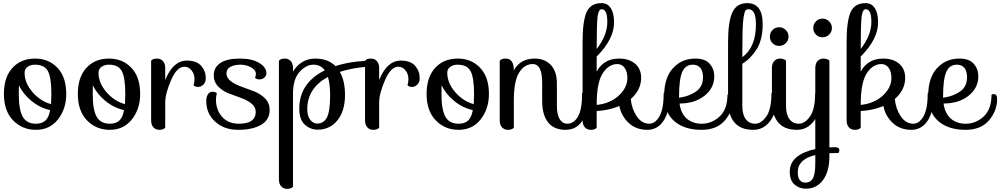

<svg xmlns="http://www.w3.org/2000/svg" viewBox="-20 -826 6387 1226"><path d="M403 -226Q403 -131 350.5 -64Q298 3 209 3Q122 3 63.5 -57.5Q5 -118 5 -226Q5 -333 59.5 -392.5Q114 -452 204 -452Q291 -452 347 -393Q403 -334 403 -226ZM203 -413Q176 -413 156.5 -399.5Q137 -386 137 -361Q137 -297 187 -238.5Q237 -180 306 -161Q308 -199 308 -226Q308 -330 286 -371.5Q264 -413 203 -413ZM100 -226Q100 -124 125.5 -80Q151 -36 209 -36Q249 -36 270.5 -56.5Q292 -77 300 -123Q235 -137 180.5 -182Q126 -227 101 -282Q100 -265 100 -226Z M875 -226Q875 -131 822.5 -64Q770 3 681 3Q594 3 535.5 -57.5Q477 -118 477 -226Q477 -333 531.5 -392.5Q586 -452 676 -452Q763 -452 819 -393Q875 -334 875 -226ZM675 -413Q648 -413 628.5 -399.5Q609 -386 609 -361Q609 -297 659 -238.5Q709 -180 778 -161Q780 -199 780 -226Q780 -330 758 -371.5Q736 -413 675 -413ZM572 -226Q572 -124 597.5 -80Q623 -36 681 -36Q721 -36 742.5 -56.5Q764 -77 772 -123Q707 -137 652.5 -182Q598 -227 573 -282Q572 -265 572 -226Z M1035 -170V-11Q1025 3 997 3Q975 3 960 -12.5Q945 -28 945 -58V-438Q955 -452 983 -452Q1005 -452 1020 -436.5Q1035 -421 1035 -391V-315Q1085 -439 1173 -439Q1236 -439 1265 -405.5Q1294 -372 1294 -326Q1294 -301 1279 -286Q1264 -271 1246 -271Q1235 -271 1227.5 -274Q1220 -277 1218 -280L1216 -283Q1222 -298 1222 -320Q1222 -354 1203 -377Q1184 -400 1157 -400Q1110 -400 1072.5 -314.5Q1035 -229 1035 -170Z M1613 -111Q1613 -143 1585.5 -165Q1558 -187 1518 -201Q1478 -215 1438.5 -230.5Q1399 -246 1371.5 -275.5Q1344 -305 1345 -348Q1346 -396 1387.5 -424Q1429 -452 1512 -452Q1590 -452 1635.5 -424Q1681 -396 1681 -359Q1681 -341 1667.5 -330Q1654 -319 1638 -319Q1627 -319 1619.5 -322Q1612 -325 1610 -328L1608 -331Q1614 -338 1614 -354Q1614 -379 1583 -396Q1552 -413 1516 -413Q1476 -413 1451 -399Q1426 -385 1426 -358Q1426 -328 1454.5 -307Q1483 -286 1523.5 -272Q1564 -258 1604.5 -242Q1645 -226 1673.5 -196.5Q1702 -167 1702 -124Q1702 -60 1646.5 -28.5Q1591 3 1501 3Q1410 3 1353.5 -49.5Q1297 -102 1297 -180Q1297 -208 1308 -224Q1319 -240 1337 -240Q1348 -240 1355 -237Q1362 -234 1363 -231L1365 -228Q1359 -213 1359 -191Q1359 -124 1398 -80Q1437 -36 1506 -36Q1612 -36 1613 -111Z M2183 -220Q2183 -117 2134.5 -57.5Q2086 2 2008 2Q1962 2 1926.5 -30Q1891 -62 1891 -132Q1891 -296 2054 -377Q2028 -413 1981 -413Q1935 -413 1893 -367Q1851 -321 1851 -229V366Q1841 380 1813 380Q1791 380 1776 364.5Q1761 349 1761 319V-438Q1771 -452 1799 -452Q1821 -452 1836 -436.5Q1851 -421 1851 -391V-369Q1903 -452 1993 -452Q2074 -452 2122 -404Q2227 -438 2357 -438Q2384 -438 2384 -416L2378 -401Q2257 -401 2150 -367Q2183 -310 2183 -220ZM2088 -220Q2088 -286 2074 -335Q1942 -263 1942 -129Q1942 -85 1961 -61Q1980 -37 2006 -37Q2047 -37 2067.5 -76Q2088 -115 2088 -220Z M2401 -170V-11Q2391 3 2363 3Q2341 3 2326 -12.5Q2311 -28 2311 -58V-438Q2321 -452 2349 -452Q2371 -452 2386 -436.5Q2401 -421 2401 -391V-315Q2451 -439 2539 -439Q2602 -439 2631 -405.5Q2660 -372 2660 -326Q2660 -301 2645 -286Q2630 -271 2612 -271Q2601 -271 2593.5 -274Q2586 -277 2584 -280L2582 -283Q2588 -298 2588 -320Q2588 -354 2569 -377Q2550 -400 2523 -400Q2476 -400 2438.5 -314.5Q2401 -229 2401 -170Z M3102 -226Q3102 -131 3049.5 -64Q2997 3 2908 3Q2821 3 2762.5 -57.5Q2704 -118 2704 -226Q2704 -333 2758.5 -392.5Q2813 -452 2903 -452Q2990 -452 3046 -393Q3102 -334 3102 -226ZM2902 -413Q2875 -413 2855.5 -399.5Q2836 -386 2836 -361Q2836 -297 2886 -238.5Q2936 -180 3005 -161Q3007 -199 3007 -226Q3007 -330 2985 -371.5Q2963 -413 2902 -413ZM2799 -226Q2799 -124 2824.5 -80Q2850 -36 2908 -36Q2948 -36 2969.5 -56.5Q2991 -77 2999 -123Q2934 -137 2879.5 -182Q2825 -227 2800 -282Q2799 -265 2799 -226Z M3697 -231Q3698 -237 3712 -237Q3730 -237 3730 -184Q3730 -99 3693.5 -48Q3657 3 3591 3Q3517 3 3479.5 -45Q3442 -93 3442 -181V-298Q3442 -417 3382 -417Q3329 -417 3295 -363Q3261 -309 3261 -182V-11Q3251 3 3223 3Q3201 3 3186 -12.5Q3171 -28 3171 -58V-438Q3181 -452 3209 -452Q3261 -452 3261 -377Q3303 -452 3394 -452Q3459 -452 3497.5 -411Q3536 -370 3536 -293V-151Q3536 -94 3554 -65Q3572 -36 3603 -36Q3643 -36 3670 -80.5Q3697 -125 3697 -231Z M4218 -231Q4219 -237 4233 -237Q4251 -237 4251 -184Q4251 -101 4213 -49Q4175 3 4114 3Q4041 3 3994 -41.5Q3947 -86 3935 -149Q3868 -121 3790 -117V-11Q3780 3 3752 3Q3730 3 3715 -12.5Q3700 -28 3700 -58V-559Q3700 -689 3725 -747.5Q3750 -806 3821 -806Q3859 -806 3880 -774Q3901 -742 3901 -683Q3901 -576 3790 -465V-369Q3835 -452 3934 -452Q3997 -452 4035.5 -419Q4074 -386 4074 -329Q4074 -252 4008 -194Q4013 -133 4045 -84.5Q4077 -36 4126 -36Q4164 -36 4191 -83.5Q4218 -131 4218 -231ZM3790 -156Q3876 -165 3931 -215.5Q3986 -266 3986 -328Q3986 -370 3968 -393.5Q3950 -417 3922 -417Q3867 -417 3828.5 -358Q3790 -299 3790 -156ZM3790 -513Q3858 -601 3858 -686Q3858 -767 3822 -767Q3802 -767 3796 -721Q3790 -675 3790 -513Z M4625 -219Q4626 -225 4640 -225Q4661 -225 4661 -193Q4661 -119 4609.5 -58Q4558 3 4460 3Q4348 3 4284.5 -53.5Q4221 -110 4221 -216Q4221 -329 4277 -390.5Q4333 -452 4420 -452Q4483 -452 4512 -418.5Q4541 -385 4541 -339Q4541 -264 4478.5 -214.5Q4416 -165 4319 -165Q4328 -101 4365.5 -68.5Q4403 -36 4460 -36Q4526 -36 4575.5 -82.5Q4625 -129 4625 -219ZM4316 -211V-202Q4378 -210 4423.5 -241Q4469 -272 4469 -333Q4469 -372 4452 -392.5Q4435 -413 4404 -413Q4357 -413 4336.5 -367Q4316 -321 4316 -211Z M4906 -231Q4908 -237 4921 -237Q4939 -237 4939 -184Q4939 -107 4897 -52Q4855 3 4790 3Q4709 3 4669 -45Q4629 -93 4629 -181V-557Q4629 -686 4656 -746Q4683 -806 4751 -806Q4850 -806 4850 -672Q4850 -571 4810.5 -510Q4771 -449 4720 -419V-151Q4720 -94 4742 -65Q4764 -36 4802 -36Q4840 -36 4873 -82Q4906 -128 4906 -231ZM4720 -461Q4807 -524 4807 -671Q4807 -767 4759 -767Q4747 -767 4740.5 -759Q4734 -751 4728.5 -719Q4723 -687 4721.5 -627Q4720 -567 4720 -461Z M4913 -550Q4896 -567 4896 -592Q4896 -617 4913 -634.5Q4930 -652 4955 -652Q4980 -652 4997.5 -634.5Q5015 -617 5015 -592Q5015 -567 4997.5 -550Q4980 -533 4955 -533Q4930 -533 4913 -550ZM5185 -231Q5187 -237 5200 -237Q5218 -237 5218 -184Q5218 -107 5176 -52Q5134 3 5069 3Q4988 3 4948.5 -45Q4909 -93 4909 -181V-391Q4909 -421 4924 -436.5Q4939 -452 4961 -452Q4973 -452 4982.5 -448.5Q4992 -445 4996 -442L4999 -438V-151Q4999 -94 5021 -65Q5043 -36 5081 -36Q5119 -36 5152 -82Q5185 -128 5185 -231Z M5276 152V173Q5276 269 5235 324Q5194 379 5125 379Q5085 379 5054 353Q5023 327 5023 270Q5023 213 5067.5 177Q5112 141 5186 126V-391Q5186 -421 5201 -436.5Q5216 -452 5238 -452Q5250 -452 5259.5 -448.5Q5269 -445 5273 -442L5276 -438V115Q5288 114 5313 114Q5340 114 5340 136L5334 151Q5295 151 5276 152ZM5123 340Q5155 340 5170.5 313Q5186 286 5186 214V164Q5074 191 5074 273Q5074 340 5123 340ZM5190 -605Q5173 -622 5173 -647Q5173 -672 5190 -689.5Q5207 -707 5232 -707Q5257 -707 5274.5 -689.5Q5292 -672 5292 -647Q5292 -622 5274.5 -605Q5257 -588 5232 -588Q5207 -588 5190 -605Z M5904 -231Q5905 -237 5919 -237Q5937 -237 5937 -184Q5937 -101 5899 -49Q5861 3 5800 3Q5727 3 5680 -41.5Q5633 -86 5621 -149Q5554 -121 5476 -117V-11Q5466 3 5438 3Q5416 3 5401 -12.5Q5386 -28 5386 -58V-559Q5386 -689 5411 -747.5Q5436 -806 5507 -806Q5545 -806 5566 -774Q5587 -742 5587 -683Q5587 -576 5476 -465V-369Q5521 -452 5620 -452Q5683 -452 5721.5 -419Q5760 -386 5760 -329Q5760 -252 5694 -194Q5699 -133 5731 -84.5Q5763 -36 5812 -36Q5850 -36 5877 -83.5Q5904 -131 5904 -231ZM5476 -156Q5562 -165 5617 -215.5Q5672 -266 5672 -328Q5672 -370 5654 -393.5Q5636 -417 5608 -417Q5553 -417 5514.5 -358Q5476 -299 5476 -156ZM5476 -513Q5544 -601 5544 -686Q5544 -767 5508 -767Q5488 -767 5482 -721Q5476 -675 5476 -513Z M6311 -219Q6312 -225 6326 -225Q6347 -225 6347 -193Q6347 -119 6295.5 -58Q6244 3 6146 3Q6034 3 5970.5 -53.5Q5907 -110 5907 -216Q5907 -329 5963 -390.5Q6019 -452 6106 -452Q6169 -452 6198 -418.5Q6227 -385 6227 -339Q6227 -264 6164.5 -214.5Q6102 -165 6005 -165Q6014 -101 6051.5 -68.5Q6089 -36 6146 -36Q6212 -36 6261.5 -82.5Q6311 -129 6311 -219ZM6002 -211V-202Q6064 -210 6109.5 -241Q6155 -272 6155 -333Q6155 -372 6138 -392.5Q6121 -413 6090 -413Q6043 -413 6022.5 -367Q6002 -321 6002 -211Z"/></svg>

Font: Sofia
Style: Regular
Weight: 400
Designer: Paula Nazal and Daniel Hernndez
Foundry: Paula Nazal, Daniel Hernndez
Version: Version 1.001